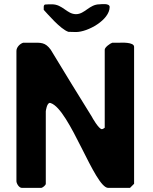

<svg xmlns="http://www.w3.org/2000/svg" viewBox="-20 -915 746 935"><path d="M476 -286C461 -286 428 -344 427 -347C396 -396 256 -624 227 -673C200 -710 179 -707 137 -707H93C77 -702 60 -685 60 -667V-33C60 -22 72 0 87 0H180C187 0 203 -13 203 -20V-373C203 -374 208 -414 223 -414C224 -414 226 -413 227 -413C320 -382 441 0 507 0H613L633 -20V-687C633 -711 570 -707 563 -707H527C517 -704 490 -685 490 -673V-293C489 -292 481 -286 476 -286ZM193 -867C210 -849 274 -773 313 -760C319 -760 344 -759 350 -759C408 -759 514 -818 514 -881C514 -901 471 -894 465 -894C415 -894 393 -846 350 -846C306 -846 285 -894 233 -894C228 -894 205 -894 200 -893C192 -891 193 -882 193 -877Z"/></svg>

Font: Asimov Print
Style: C
Weight: 500
Designer: Google
Version: Version 2.000980: 2014